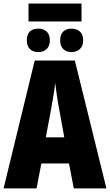

<svg xmlns="http://www.w3.org/2000/svg" viewBox="-20 -1052 614 1072"><path d="M392.1 0 365.2 -139.2H210.9L184.1 0H0L173.8 -713.9H397.9L574.2 0ZM338.9 -285.2 310.1 -444.8Q302.2 -484.9 297.1 -522Q292 -559.1 288.1 -588.9Q285.2 -560.5 279.3 -523.7Q273.4 -486.8 266.1 -446.8L235.8 -285.2ZM435.1 -1032.2V-932.1H139.2V-1032.2ZM194.3 -892.1Q222.7 -892.1 240.5 -875.7Q258.3 -859.4 258.3 -826.2Q258.3 -795.4 240.5 -778.3Q222.7 -761.2 194.3 -761.2Q163.6 -761.2 146.7 -778.3Q129.9 -795.4 129.9 -826.2Q129.9 -892.1 194.3 -892.1ZM378.9 -892.1Q407.7 -892.1 426 -875.7Q444.3 -859.4 444.3 -826.2Q444.3 -795.4 426 -778.3Q407.7 -761.2 378.9 -761.2Q350.1 -761.2 333 -778.3Q315.9 -795.4 315.9 -826.2Q315.9 -859.4 333 -875.7Q350.1 -892.1 378.9 -892.1Z"/></svg>

Font: Open Sans Condensed ExtraBold
Style: Regular
Weight: 800
Width: 3
Designer: Monotype Design Team
Foundry: Monotype Imaging Inc.
Version: Version 3.000; ttfautohint (v1.8.4)